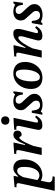

<svg xmlns="http://www.w3.org/2000/svg" viewBox="1130 -1856 946 3247"><g transform="rotate(-90 1602.5 -233.0)"><path d="M265 11Q234 11 209 2Q184 -7 169 -15L147 92Q146 99 144.5 111Q143 123 143 131Q143 151 163.5 167.5Q184 184 244 184L236 220H-1L126 -379Q126 -383 127 -387.5Q128 -392 128 -398Q128 -427 90 -427Q80 -427 70 -426Q60 -425 60 -425V-459L219 -474H252L237 -398H243Q279 -436 310.5 -458Q342 -480 386 -480Q446 -480 487.5 -437.5Q529 -395 529 -300Q529 -207 493 -137Q457 -67 397 -28Q337 11 265 11ZM180 -72Q195 -59 214.5 -49Q234 -39 259 -39Q302 -39 334.5 -71.5Q367 -104 385 -162Q403 -220 403 -297Q403 -347 393 -372.5Q383 -398 368.5 -406.5Q354 -415 340 -415Q300 -415 272.5 -382.5Q245 -350 229 -309Z M727 0H604L678 -339Q681 -353 684 -370Q687 -387 687 -401Q687 -415 680.5 -423Q674 -431 654 -431Q646 -431 634.5 -430Q623 -429 623 -429V-465L775 -476H816L772 -282H784Q796 -308 810 -341.5Q824 -375 843 -406.5Q862 -438 888 -458.5Q914 -479 951 -479Q979 -479 997.5 -462.5Q1016 -446 1016 -412Q1016 -376 996 -357.5Q976 -339 953 -339Q933 -339 923.5 -349.5Q914 -360 910 -370Q906 -380 904 -380Q886 -380 865.5 -355.5Q845 -331 825 -293Q805 -255 787.5 -213Q770 -171 756 -137Z M1104 11Q1066 11 1047.5 -5.5Q1029 -22 1029 -48Q1029 -61 1032 -79.5Q1035 -98 1045 -142L1094 -370Q1094 -370 1095.5 -380Q1097 -390 1097 -402Q1097 -411 1091 -420.5Q1085 -430 1065 -430Q1052 -430 1042 -429Q1032 -428 1032 -428V-465L1192 -476H1233L1159 -124Q1159 -124 1156 -108Q1153 -92 1153 -82Q1153 -63 1172 -63Q1197 -63 1215 -80.5Q1233 -98 1245 -112L1272 -92Q1255 -67 1235 -43.5Q1215 -20 1184 -4.5Q1153 11 1104 11ZM1187 -547Q1155 -547 1136 -565.5Q1117 -584 1117 -616Q1117 -648 1136 -667Q1155 -686 1188 -686Q1222 -686 1240 -667Q1258 -648 1258 -617Q1258 -585 1239 -566Q1220 -547 1187 -547Z M1458 14Q1418 14 1389.5 5Q1361 -4 1341 -15H1337L1316 11H1285L1318 -168H1353Q1360 -101 1379.5 -64.5Q1399 -28 1450 -28Q1483 -28 1503 -44Q1523 -60 1523 -92Q1523 -124 1503 -149.5Q1483 -175 1450 -208Q1415 -245 1388.5 -277Q1362 -309 1362 -354Q1362 -411 1402.5 -445.5Q1443 -480 1512 -480Q1548 -480 1577.5 -471Q1607 -462 1625 -451H1629L1655 -479H1682L1660 -319H1626Q1622 -376 1600.5 -408.5Q1579 -441 1535 -441Q1502 -441 1487 -425Q1472 -409 1472 -387Q1472 -361 1493.5 -336Q1515 -311 1550 -275Q1588 -236 1613.5 -202Q1639 -168 1639 -121Q1639 -61 1588 -23.5Q1537 14 1458 14Z M1911 12Q1857 12 1814 -8.5Q1771 -29 1746 -72.5Q1721 -116 1721 -184Q1721 -264 1754 -331.5Q1787 -399 1847.5 -439.5Q1908 -480 1989 -480Q2072 -480 2125 -431Q2178 -382 2178 -281Q2178 -202 2145 -135.5Q2112 -69 2052 -28.5Q1992 12 1911 12ZM1921 -31Q1960 -31 1989 -69.5Q2018 -108 2033.5 -169.5Q2049 -231 2049 -300Q2049 -359 2035 -398.5Q2021 -438 1978 -438Q1937 -438 1908 -400Q1879 -362 1864 -300.5Q1849 -239 1849 -169Q1849 -111 1863.5 -71Q1878 -31 1921 -31Z M2621 11Q2575 11 2558 -7Q2541 -25 2541 -52Q2541 -64 2543 -74.5Q2545 -85 2546 -89L2606 -308Q2606 -308 2609.5 -324Q2613 -340 2613 -357Q2613 -373 2608 -384Q2603 -395 2588 -395Q2567 -395 2542 -370Q2517 -345 2491.5 -307Q2466 -269 2444 -228.5Q2422 -188 2408 -156L2371 0H2252L2331 -371Q2331 -371 2333 -381.5Q2335 -392 2335 -402Q2335 -416 2327.5 -423.5Q2320 -431 2302 -431Q2293 -431 2282 -430Q2271 -429 2271 -429V-465L2425 -476H2463L2414 -276H2426Q2439 -300 2459.5 -334.5Q2480 -369 2508.5 -402.5Q2537 -436 2574.5 -458Q2612 -480 2661 -480Q2706 -480 2721.5 -457.5Q2737 -435 2737 -404Q2737 -383 2734 -365Q2731 -347 2728 -334L2669 -106Q2669 -106 2667.5 -98.5Q2666 -91 2666 -83Q2666 -63 2686 -63Q2710 -63 2728 -80.5Q2746 -98 2757 -112L2784 -92Q2778 -83 2766.5 -66Q2755 -49 2736 -31.5Q2717 -14 2688.5 -1.5Q2660 11 2621 11Z M2975 14Q2935 14 2906.5 5Q2878 -4 2858 -15H2854L2833 11H2802L2835 -168H2870Q2877 -101 2896.5 -64.5Q2916 -28 2967 -28Q3000 -28 3020 -44Q3040 -60 3040 -92Q3040 -124 3020 -149.5Q3000 -175 2967 -208Q2932 -245 2905.5 -277Q2879 -309 2879 -354Q2879 -411 2919.5 -445.5Q2960 -480 3029 -480Q3065 -480 3094.5 -471Q3124 -462 3142 -451H3146L3172 -479H3199L3177 -319H3143Q3139 -376 3117.5 -408.5Q3096 -441 3052 -441Q3019 -441 3004 -425Q2989 -409 2989 -387Q2989 -361 3010.5 -336Q3032 -311 3067 -275Q3105 -236 3130.5 -202Q3156 -168 3156 -121Q3156 -61 3105 -23.5Q3054 14 2975 14Z"/></g></svg>

Font: STIX Two Text SemiBold
Style: Italic
Weight: 600
Italic angle: -12°
Designer: Ross Mills, John Hudson & Paul Hanslow, Tiro Typeworks Ltd; with prior portions MicroPress Inc. and Coen Hoffman, Elsevi
Foundry: Tiro Typeworks Ltd
Version: Version 2.13 b171